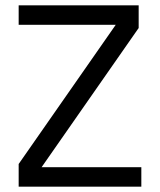

<svg xmlns="http://www.w3.org/2000/svg" viewBox="-20 -700 600 720"><path d="M50 0V-85L414 -607H50V-680H500V-595L136 -73H510V0Z"/></svg>

Font: TASA Orbiter Display
Style: Regular
Weight: 400
Designer: Weizhong Zhang
Version: Version 1.000;Glyphs 3.1.2 (3151)